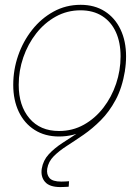

<svg xmlns="http://www.w3.org/2000/svg" viewBox="-20 -550 570 786"><path d="M221.7 8.8Q164.1 8.8 121.8 -18.1Q79.6 -44.9 56.9 -92.5Q34.2 -140.1 34.2 -202.6Q34.2 -264.2 54.2 -322.3Q74.2 -380.4 111.3 -427.5Q148.4 -474.6 199 -502.4Q249.5 -530.3 310.1 -530.3Q367.2 -530.3 408.9 -503.7Q450.7 -477.1 473.4 -429.4Q496.1 -381.8 496.1 -319.3Q496.1 -258.3 476.1 -199.7Q456.1 -141.1 419.2 -94Q382.3 -46.9 332 -19Q281.7 8.8 221.7 8.8ZM221.7 -13.7Q277.3 -13.7 323.5 -39.6Q369.6 -65.4 403.3 -109.1Q437 -152.8 455.3 -207.3Q473.6 -261.7 473.6 -319.3Q473.6 -376.5 454.3 -418.7Q435.1 -460.9 398.2 -484.4Q361.3 -507.8 309.6 -507.8Q254.9 -507.8 208.5 -482.2Q162.1 -456.5 128.2 -413.1Q94.2 -369.6 75.4 -315.2Q56.6 -260.7 56.6 -202.6Q56.6 -117.2 100.6 -65.4Q144.5 -13.7 221.7 -13.7ZM227.1 215.8Q182.6 215.8 164.3 194.6Q146 173.3 150.9 140.6Q156.7 106.4 179.4 81.8Q202.1 57.1 235.4 35.4Q268.6 13.7 305.7 -10.5Q342.8 -34.7 377.9 -67.1Q413.1 -99.6 439.5 -146.5Q465.8 -193.4 477.1 -260.7H491.7Q480 -190.4 453.6 -141.4Q427.2 -92.3 392.8 -57.9Q358.4 -23.4 322.3 1.5Q286.1 26.4 254.2 46.9Q222.2 67.4 200.2 89.4Q178.2 111.3 173.3 140.6Q169.9 163.6 182.4 178.5Q194.8 193.4 231 193.4Q239.3 193.4 247.3 192.9Q255.4 192.4 262.7 191.9L261.2 214.4Q252.9 214.8 244.4 215.3Q235.8 215.8 227.1 215.8Z"/></svg>

Font: Inter 28pt Thin
Style: Italic
Weight: 250
Italic angle: -9.3988°
Designer: Rasmus Andersson
Foundry: rsms
Version: Version 4.001;git-66647c0bb